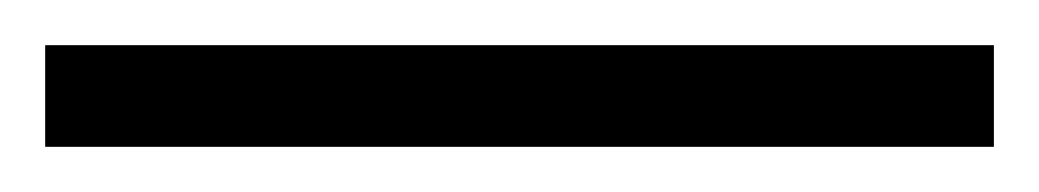

<svg xmlns="http://www.w3.org/2000/svg" viewBox="-22 69 460 85"><path d="M418 134V89H-2V134Z"/></svg>

Font: Noto Sans Armenian SemiCondensed Light
Style: Regular
Weight: 300
Width: 4
Designer: Monotype Design Team
Foundry: Monotype Imaging Inc.
Version: Version 2.008